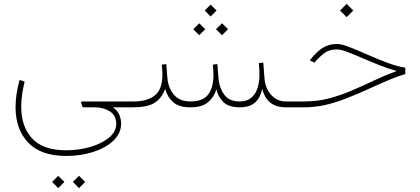

<svg xmlns="http://www.w3.org/2000/svg" viewBox="-20 -555 2174 993"><path d="M321.8 251.5Q191.9 251.5 126.2 182.9Q60.5 114.3 60.5 -0.5Q60.5 -66.9 81.5 -142.1L107.4 -132.3Q89.8 -63 89.8 -2.9Q89.8 100.1 146.2 161.1Q202.6 222.2 321.8 222.2Q388.2 222.2 447.5 204.8Q506.8 187.5 543.9 156.7Q581.1 126 581.1 85.9Q581.1 42.5 548.3 21.2Q515.6 0 470.2 0H416Q413.1 0 409.7 -0.7Q406.2 -1.5 405.3 -5.4L399.4 -24.4Q397.9 -30.3 407.2 -30.3H644V0H563Q588.4 16.1 597.4 39.1Q606.4 62 606.4 84.5Q606.4 133.8 567.6 171.4Q528.8 209 464.4 230.2Q399.9 251.5 321.8 251.5ZM388.7 354.5 420.4 385.7 388.7 418 356.9 385.7ZM281.2 354.5 313 385.7 281.2 418 249.5 385.7Z M1069.3 -531.2 1100.1 -500.5 1069.3 -469.7 1038.6 -500.5ZM1128.4 -434.6 1159.2 -403.8 1128.4 -373 1097.2 -403.8ZM1010.3 -434.6 1041.5 -403.8 1010.3 -373 979.5 -403.8ZM1220.2 0Q1161.6 0 1134.3 -28.3Q1106.9 -56.6 1099.1 -92.8Q1086.4 -51.8 1055.4 -25.9Q1024.4 0 964.8 0Q904.8 0 875 -27.1Q845.2 -54.2 834 -95.2Q814.9 -44.4 777.8 -22.2Q740.7 0 669.4 0H624.5V-30.3H670.4Q743.2 -30.3 781.5 -62Q819.8 -93.8 819.8 -167.5Q819.8 -178.2 819.1 -192.4Q818.4 -206.5 816.9 -220.7L839.8 -223.6L845.7 -152.3Q849.6 -101.1 879.2 -65.7Q908.7 -30.3 965.3 -30.3Q1030.8 -30.3 1057.4 -67.1Q1084 -104 1084 -167.5Q1084 -178.2 1083 -192.4Q1082 -206.5 1080.6 -220.7L1104 -223.6L1109.9 -152.3Q1113.3 -103 1138.9 -66.7Q1164.6 -30.3 1219.2 -30.3Q1256.8 -30.3 1279.3 -49.1Q1301.8 -67.9 1311.8 -99.1Q1321.8 -130.4 1321.8 -167.5Q1321.8 -195.8 1318.8 -228.5L1341.8 -231.4L1347.7 -152.3Q1351.1 -100.6 1381.6 -65.4Q1412.1 -30.3 1458 -30.3H1488.3V0H1458Q1358.9 0 1336.4 -96.2Q1327.6 -51.8 1300.3 -25.9Q1272.9 0 1220.2 0Z M1772.9 -534.7 1807.1 -500.5 1772.9 -466.3 1738.8 -500.5ZM1468.8 -30.3H1551.8Q1620.1 -30.3 1680.4 -45.9Q1740.7 -61.5 1797.6 -85.9Q1854.5 -110.4 1911.9 -137.5Q1969.2 -164.6 2031.2 -188Q1983.4 -201.2 1936.8 -220Q1890.1 -238.8 1848.6 -256.8Q1807.1 -274.9 1774.7 -287.1Q1742.2 -299.3 1722.2 -299.3Q1682.1 -299.3 1656.5 -279.5Q1630.9 -259.8 1610.8 -236.3L1606.4 -231L1582.5 -242.7L1586.9 -248.5Q1615.7 -286.1 1647.9 -306.9Q1680.2 -327.6 1722.7 -327.6Q1746.6 -327.6 1787.6 -311.5Q1828.6 -295.4 1878.9 -273.2Q1929.2 -251 1980.5 -231.4Q2031.7 -211.9 2076.2 -205.1V-171.9Q2035.6 -160.2 1995.6 -143.3Q1955.6 -126.5 1894.5 -98.6Q1822.8 -65.9 1765.6 -43.9Q1708.5 -22 1657.2 -11Q1606 0 1550.3 0H1468.8Z"/></svg>

Font: Vazirmatn FD Thin
Style: Regular
Weight: 100
Designer: Saber Rastikerdar
Foundry: Saber Rastikerdar
Version: Version 33.003